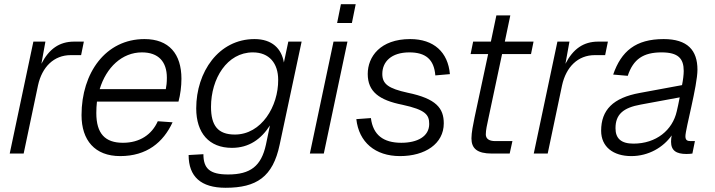

<svg xmlns="http://www.w3.org/2000/svg" viewBox="-20 -727 3384 909"><path d="M26 0H92L160 -323C179 -410 235 -466 315 -466H364L377 -530H331C261 -530 212 -495 176 -425L195 -530H138Z M549 12C675 12 753 -53 797 -148L727 -153C699 -90 642 -51 562 -51C478 -51 436 -94 436 -192C436 -210 437 -228 439 -246H825C834 -279 839 -319 839 -354C839 -472 780 -542 664 -542C480 -542 366 -382 366 -182C366 -63 429 12 549 12ZM652 -479C730 -479 770 -435 770 -359C770 -336 768 -320 765 -305H452C483 -408 558 -479 652 -479Z M1048 162C1194 162 1272 111 1304 -42L1408 -530H1345L1324 -431C1313 -497 1268 -542 1185 -542C1015 -542 909 -386 909 -214C909 -97 970 -27 1078 -27C1159 -27 1216 -68 1258 -133L1239 -42C1217 59 1166 99 1060 99C972 99 943 70 943 3L873 7C873 109 931 162 1048 162ZM1092 -90C1011 -90 979 -133 979 -221C979 -355 1055 -479 1177 -479C1255 -479 1297 -427 1297 -349C1298 -224 1218 -90 1092 -90Z M1576 -618H1646L1664 -707H1594ZM1447 0H1513L1625 -530H1559Z M1874 12C1992 12 2081 -46 2081 -143C2081 -214 2046 -260 1910 -288C1819 -308 1790 -329 1790 -377C1790 -435 1833 -479 1918 -479C1995 -479 2035 -446 2041 -370L2110 -376C2101 -480 2034 -542 1922 -542C1780 -542 1721 -458 1721 -377C1721 -293 1775 -253 1885 -231C1996 -207 2012 -183 2012 -140C2012 -81 1956 -51 1880 -51C1795 -51 1746 -88 1736 -168L1667 -163C1679 -54 1756 12 1874 12Z M2309 0H2393L2406 -59H2325C2294 -59 2280 -71 2280 -91C2280 -111 2286 -137 2292 -165L2357 -471H2494L2506 -530H2370L2396 -654H2330L2304 -530H2220L2208 -471H2291L2227 -172C2220 -138 2212 -99 2212 -72C2212 -24 2239 0 2309 0Z M2507 0H2573L2641 -323C2660 -410 2716 -466 2796 -466H2845L2858 -530H2812C2742 -530 2693 -495 2657 -425L2676 -530H2619Z M3157 -56C3157 -14 3182 2 3230 2C3240 2 3251 1 3258 0L3270 -59H3250C3233 -59 3225 -64 3225 -82C3225 -116 3282 -321 3282 -397C3282 -489 3235 -542 3122 -542C2989 -542 2921 -484 2883 -374L2952 -368C2978 -447 3026 -479 3112 -479C3191 -479 3217 -450 3217 -391C3217 -374 3214 -349 3209 -324L3009 -287C2882 -264 2826 -206 2826 -108C2826 -32 2883 12 2969 12C3051 12 3121 -30 3160 -86C3158 -76 3157 -65 3157 -56ZM2894 -120C2894 -185 2930 -217 3014 -232L3198 -266C3193 -240 3188 -216 3184 -200C3164 -111 3087 -47 2979 -47C2920 -47 2894 -72 2894 -120Z"/></svg>

Font: Geist Light
Style: Italic
Weight: 300
Italic angle: -12°
Designer: Basement.studio, Andrés Briganti, Mateo Zaragoza
Foundry: Basement.studio, Vercel, Andrés Briganti, Guido Ferreyra, Mateo Zaragoza
Version: Version 1.500